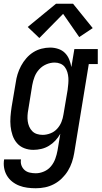

<svg xmlns="http://www.w3.org/2000/svg" viewBox="-23 -792 543 1025"><path d="M168 213Q145 213 122.5 210Q100 207 79.5 199Q59 191 42 177.5Q25 164 14 145.5Q3 127 -1 104.5Q-5 82 -1 59H89Q86 76 91.5 91Q97 106 108.5 116Q120 126 136 129.5Q152 133 168 133Q190 133 212 123.5Q234 114 249 96Q264 78 272 56Q280 34 284 12L299 -78Q288 -58 272.5 -41.5Q257 -25 238 -13.5Q219 -2 197.5 3Q176 8 155 8Q129 8 106 -1Q83 -10 67.5 -28Q52 -46 44 -69.5Q36 -93 33.5 -118Q31 -143 33 -169Q35 -195 39 -221L61 -351Q64 -374 71 -396.5Q78 -419 89.5 -440.5Q101 -462 117.5 -481Q134 -500 154.5 -513Q175 -526 198.5 -532Q222 -538 245 -538Q267 -538 288 -531Q309 -524 323.5 -509.5Q338 -495 346 -475.5Q354 -456 358 -434L374 -530H499V-450H451L373 26Q369 50 361 74Q353 98 339.5 120Q326 142 307 160.5Q288 179 265 191Q242 203 217.5 208Q193 213 168 213ZM205 -72Q225 -72 246 -80Q267 -88 282 -104.5Q297 -121 305 -141Q313 -161 316 -182L338 -312Q340 -328 341.5 -344.5Q343 -361 342 -376.5Q341 -392 336.5 -407Q332 -422 323 -434Q314 -446 299.5 -452Q285 -458 269 -458Q246 -458 224 -448.5Q202 -439 186 -421.5Q170 -404 161.5 -382Q153 -360 149 -337L128 -207Q125 -192 124 -176Q123 -160 125 -145Q127 -130 133 -116Q139 -102 149.5 -91.5Q160 -81 174.5 -76.5Q189 -72 205 -72ZM187 -589 125 -648 276 -772H367L472 -642L400 -594L314 -718Z"/></svg>

Font: Iosevka Slab Medium Oblique
Style: Regular
Weight: 500
Italic angle: -9°
Monospace: yes
Designer: Belleve Invis
Foundry: Belleve Invis
Version: Version 11.1.1; ttfautohint (v1.8.3)